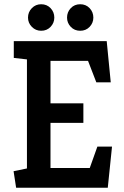

<svg xmlns="http://www.w3.org/2000/svg" viewBox="-20 -885 585 905"><path d="M56 0 44 -78 107 -91V-605L45 -612V-691H483L502 -497H434L395 -598H218V-398H373V-306H218V-93H403L439 -194H508L488 0ZM358 -740Q331 -740 313.5 -758.5Q296 -777 296 -802Q296 -828 313.5 -846.5Q331 -865 358 -865Q385 -865 402.5 -846.5Q420 -828 420 -802Q420 -777 402.5 -758.5Q385 -740 358 -740ZM174 -740Q148 -740 130 -758.5Q112 -777 112 -802Q112 -828 130 -846.5Q148 -865 174 -865Q201 -865 218.5 -846.5Q236 -828 236 -802Q236 -777 218.5 -758.5Q201 -740 174 -740Z"/></svg>

Font: Kreon Light Medium
Style: Regular
Weight: 500
Version: Version 2.002